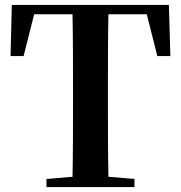

<svg xmlns="http://www.w3.org/2000/svg" viewBox="-20 -761 735 781"><path d="M23 -533H76L119 -703H275C277 -600 277 -497 277 -394V-346C277 -244 277 -142 275 -42L169 -33V0H527V-33L421 -42C419 -143 419 -245 419 -347V-394C419 -498 419 -601 421 -703H577L620 -533H673L667 -741H28Z"/></svg>

Font: GenRyuMin2 TW B
Style: Regular
Weight: 700
Version: Version 2.100;PS 2.1;hotconv 16.6.51;makeotf.lib2.5.65220 DE